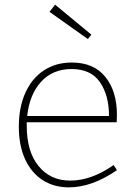

<svg xmlns="http://www.w3.org/2000/svg" viewBox="-20 -799 586 826"><path d="M469 -89 483 -67Q376 7 276 7Q213 7 164.5 -23.5Q116 -54 88.5 -113Q61 -172 61 -254Q61 -337 89 -399.5Q117 -462 168.5 -496Q220 -530 289 -530Q383 -530 433 -468.5Q483 -407 483 -305Q483 -288 482 -273H95V-258Q95 -147 146 -84.5Q197 -22 282 -22Q373 -22 469 -89ZM97 -300H449Q449 -389 410 -445.5Q371 -502 288 -502Q207 -502 157 -447.5Q107 -393 97 -300ZM193 -748 217 -779 373 -650 358 -631Z"/></svg>

Font: Bitter Pro ExtraLight
Style: Regular
Weight: 275
Designer: Sol Matas, and Bitter project Authors
Foundry: Sol Matas
Version: Version 1.010